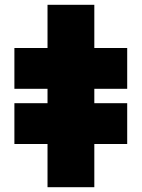

<svg xmlns="http://www.w3.org/2000/svg" viewBox="-20 -750 590 800"><path d="M178 30V-150H40V-320H178V-380H40V-550H178V-730H373V-550H510V-380H373V-320H510V-150H373V30Z"/></svg>

Font: Tektur SemiCondensed Black
Style: Regular
Weight: 900
Width: 4
Designer: Adam Jagosz
Foundry: Adam Jagosz
Version: Version 1.005;gftools[0.9.30]